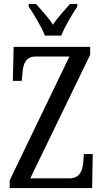

<svg xmlns="http://www.w3.org/2000/svg" viewBox="-20 -951 523 971"><path d="M207 -771H290C307 -816 346 -880 371 -918V-931H334C306 -898 272 -864 248 -826C224 -864 190 -898 162 -931H125V-918C150 -880 190 -816 207 -771ZM29 0H446L449 -172H404L401 -130C397 -85 382 -49 330 -49H133L436 -674V-714H49L45 -542H90L94 -585C97 -627 111 -665 159 -665H331L29 -39Z"/></svg>

Font: Noto Serif Devanagari ExtraCondensed
Style: Regular
Weight: 400
Width: 2
Designer: Universal Thirst, Indian Type Foundry and the Monotype Design Team
Foundry: Monotype Imaging Inc.
Version: Version 2.004